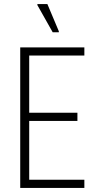

<svg xmlns="http://www.w3.org/2000/svg" viewBox="-20 -920 472 940"><path d="M79 0V-688H393V-648H123V-368H359V-328H123V-40H393V0ZM238 -762 163 -895V-900H212L268 -767V-762Z"/></svg>

Font: Saira Condensed ExtraLight
Style: Regular
Weight: 250
Width: 3
Designer: Hector Gatti with collaboration of the Omnibus-Type team
Foundry: Omnibus-Type
Version: Version 1.101